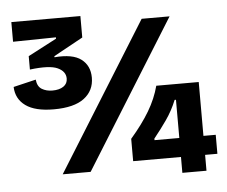

<svg xmlns="http://www.w3.org/2000/svg" viewBox="-52 -756 1013 856"><g transform="rotate(-5 454.5 -328.0)"><path d="M184 -292Q101 -292 58.5 -322.5Q16 -353 14 -407L115 -431Q118 -400 138 -388Q158 -376 185 -376Q216 -376 234.5 -388.5Q253 -401 253 -424Q253 -456 217 -472.5Q181 -489 93 -478V-538L221 -605V-611L29 -608V-696H338V-600L207 -528V-523Q288 -530 326.5 -501Q365 -472 365 -418Q365 -360 320 -326Q275 -292 184 -292ZM198 0 609 -660H734L323 0ZM516 -31V-131Q568 -191 600.5 -245.5Q633 -300 648 -357H838V-116H893V-31H838V40H730V-31ZM619 -116H730V-287H724Q705 -240 677 -200Q649 -160 619 -123Z"/></g></svg>

Font: Bricolage Grotesque 96pt SemiBold
Style: Regular
Weight: 600
Designer: Mathieu Triay
Foundry: Atelier Triay
Version: Version 1.001; ttfautohint (v1.8.4.7-5d5b);gftools[0.9.33.de